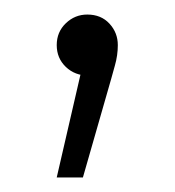

<svg xmlns="http://www.w3.org/2000/svg" viewBox="-20 -101 240 264"><path d="M58 143 97 -26 102 3Q83 3 70.5 -9Q58 -21 58 -39Q58 -57 70.5 -69Q83 -81 100 -81Q119 -81 130.5 -68.5Q142 -56 142 -39Q142 -32 141 -25Q140 -18 138 -11Q136 -4 133 7L94 143Z"/></svg>

Font: Modern
Style: Regular
Weight: 300
Designer: Julieta Ulanovsky
Foundry: Julieta Ulanovsky
Version: Version 8.000